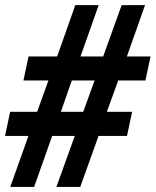

<svg xmlns="http://www.w3.org/2000/svg" viewBox="-33 -734 611 754"><path d="M465.3 -512.2H558.1L538.1 -418H431.2L386.7 -294.9H485.8L465.8 -200.2H354L282.2 0H188.5L260.7 -200.2H171.9L101.1 0H7.3L78.6 -200.2H-13.2L6.8 -294.9H112.8L157.2 -418H59.1L79.1 -512.2H191.4L262.7 -713.9H354.5L283.2 -512.2H372.1L444.8 -713.9H536.6ZM249 -418 206.1 -294.9H293.9L338.4 -418Z"/></svg>

Font: Open Sans Hebrew Condensed
Style: Bold Italic
Weight: 700
Width: 3
Italic angle: -12°
Foundry: Ascender Corporation, Yanek Iontef
Version: Version 2.001;PS 002.001;hotconv 1.0.70;makeotf.lib2.5.58329